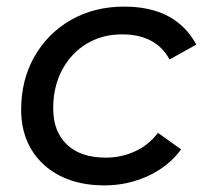

<svg xmlns="http://www.w3.org/2000/svg" viewBox="-20 -555 624 581"><path d="M296 6Q219 6 162.5 -22.5Q106 -51 75 -102.5Q44 -154 44 -223Q44 -313 84 -383.5Q124 -454 194.5 -494.5Q265 -535 356 -535Q512 -535 574 -420L493 -375Q452 -451 349 -451Q289 -451 242 -422.5Q195 -394 168 -343.5Q141 -293 141 -227Q141 -157 182.5 -117.5Q224 -78 300 -78Q347 -78 388.5 -97Q430 -116 458 -153L528 -103Q491 -52 429 -23Q367 6 296 6Z"/></svg>

Font: Montserrat Medium
Style: Italic
Weight: 500
Italic angle: -11.3°
Designer: Julieta Ulanovsky
Foundry: Julieta Ulanovsky
Version: Version 9.000; ttfautohint (v1.8.4.7-5d5b)